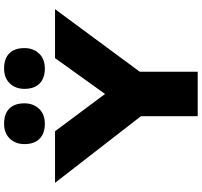

<svg xmlns="http://www.w3.org/2000/svg" viewBox="-44 -946 990 942"><g transform="rotate(-90 451.0 -475.0)"><path d="M352 0V-326L367 -259L25 -700H278L530 -362L396 -364L637 -700H877L561 -272L570 -334V0ZM586 -750Q538 -750 512 -776Q486 -802 486 -850Q486 -894 513 -922Q540 -950 586 -950Q634 -950 660 -924.5Q686 -899 686 -850Q686 -806 659 -778Q632 -750 586 -750ZM315 -750Q267 -750 241 -776Q215 -802 215 -850Q215 -894 242 -922Q269 -950 315 -950Q363 -950 389 -924.5Q415 -899 415 -850Q415 -806 388 -778Q361 -750 315 -750Z"/></g></svg>

Font: Lexend Mega Black
Style: Regular
Weight: 900
Version: Version 1.007